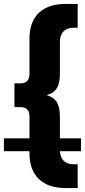

<svg xmlns="http://www.w3.org/2000/svg" viewBox="-22 -762 435 984"><path d="M318 202Q225 202 177 155.5Q129 109 129 23V-166Q129 -190 117 -201.5Q105 -213 85 -213H52V-335H85Q105 -335 117 -347Q129 -359 129 -382V-563Q129 -650 177 -696Q225 -742 318 -742H376V-620H358Q322 -620 303.5 -601Q285 -582 285 -546V-386Q285 -342 273 -317Q261 -292 235.5 -281Q210 -270 170 -265V-283Q210 -279 235.5 -267.5Q261 -256 273 -231Q285 -206 285 -162V6Q285 42 303.5 61Q322 80 358 80H376V202ZM-2 13V-53H393V13Z"/></svg>

Font: Montserrat Underline Thin
Style: Bold
Weight: 700
Version: Version 9.000